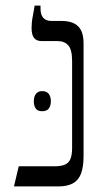

<svg xmlns="http://www.w3.org/2000/svg" viewBox="-20 -667 390 687"><path d="M30 0 47 -72H175Q200 -72 213.5 -78.5Q227 -85 232.5 -99.5Q238 -114 238 -137V-449Q238 -489 224.5 -504.5Q211 -520 186 -520H129Q111 -520 102 -531Q93 -542 93 -567Q93 -577 94 -587.5Q95 -598 98 -612.5Q101 -627 104 -647H125V-636Q125 -614 135 -603Q145 -592 164 -592H201Q226 -592 243.5 -584Q261 -576 270 -558.5Q279 -541 279 -512V-109Q279 -70 270 -46Q261 -22 241 -11Q221 0 189 0ZM101 -305Q101 -321 108.5 -331Q116 -341 131 -341Q147 -341 154.5 -331Q162 -321 162 -305Q162 -288 154.5 -278.5Q147 -269 131 -269Q115 -269 108 -278.5Q101 -288 101 -305Z"/></svg>

Font: Noto Serif Hebrew Light
Style: Regular
Weight: 300
Version: Version 2.003